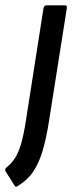

<svg xmlns="http://www.w3.org/2000/svg" viewBox="-83 -510 273 724"><path d="M81 -479Q83 -490 93 -490H160Q166 -490 168 -487.5Q170 -485 169 -479L102 -55Q92 10 78 57.5Q64 105 42 137.5Q20 170 -17 192Q-24 197 -28 190L-62 136Q-66 129 -59 122Q-39 106 -25.5 84.5Q-12 63 -2.5 29Q7 -5 15 -57Z"/></svg>

Font: Sofia Sans Extra Condensed SemiBold
Style: Italic
Weight: 600
Italic angle: -9°
Designer: Botio Nikoltchev, Ani Petrova
Foundry: lettersoup
Version: Version 4.101